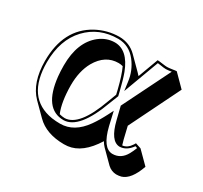

<svg xmlns="http://www.w3.org/2000/svg" viewBox="-112 -588 847 803"><g transform="rotate(30 311.5 -186.5)"><path d="M469.7 -134.3 483.4 -76.7Q486.8 -63 490.7 -51.3Q514.2 -53.2 531.2 -79.6Q533.7 -84 536.1 -87.9L563 -79.1L619.6 -22.5Q593.8 51.3 552.7 63.5Q541 66.4 528.8 66.4Q505.4 65.4 487.8 49.3L431.2 -7.3Q422.4 -16.6 415.5 -28.3Q362.3 57.6 294.4 65.4Q285.2 66.4 276.4 66.4Q190.9 65.9 144 19L87.4 -37.6Q34.7 -91.8 34.2 -195.8Q34.2 -350.1 145.5 -411.1Q196.3 -438.5 253.9 -439Q303.7 -438.5 337.4 -404.8L394 -348.1Q399.9 -342.3 404.8 -336.4L440.9 -434.1Q448.2 -434.1 464.8 -431.6Q481.4 -429.2 488.8 -429.2Q496.6 -429.2 512.7 -431.6Q527.3 -434.1 533.2 -434.1L589.4 -377.4ZM362.8 -222.2 357.9 -243.2Q342.3 -306.6 326.7 -339.4Q315.9 -342.3 305.7 -342.3Q242.2 -342.3 205.1 -277.8Q178.7 -230 178.7 -162.6Q179.2 -81.5 199.2 -33.7Q211.9 -30.3 225.1 -29.8Q293.5 -31.7 347.2 -181.2ZM373.5 -221.2 356.4 -177.7Q299.3 -21.5 225.1 -20Q129.9 -20 114.3 -167Q111.8 -191.9 111.8 -219.2Q111.8 -332 176.8 -383.3Q209.5 -408.7 249 -409.2Q312 -409.2 345.2 -322.3Q356.4 -292 367.7 -245.1ZM402.3 -192.4 516.1 -421.9Q497.6 -418.9 488.8 -418.9Q480 -418.9 462.4 -421.9Q452.1 -423.3 447.8 -423.8L384.3 -252.4L378.9 -293Q372.6 -344.7 341.3 -384.8Q307.1 -428.7 253.9 -429.2Q162.6 -429.2 103.5 -366.7Q44.4 -303.7 43.9 -195.8Q43.9 -24.9 179.7 -2.9Q199.2 0 220.2 0Q287.6 0 336.4 -69.3Q355.5 -96.2 375 -134.3L387.7 -159.2L402.8 -93.3Q425.3 -1 472.2 0Q513.2 0 535.2 -40Q543 -54.2 550.3 -72.8L540.5 -76.2Q516.6 -42 482.9 -41Q439 -43 417.5 -130.9Z"/></g></svg>

Font: Linux Biolinum Shadow O
Style: Regular
Weight: 400
Designer: Philipp H. Poll
Foundry: Philipp H. Poll
Version: Version 1.0.4